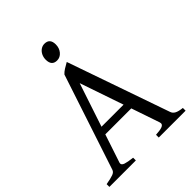

<svg xmlns="http://www.w3.org/2000/svg" viewBox="-224 -921 1042 1042"><g transform="rotate(-45 297.5 -399.5)"><path d="M131.8 -54.2Q130.9 -50.3 130.9 -48.3Q130.9 -37.1 147.9 -31.2Q165 -25.4 203.1 -21V0H0V-21Q38.1 -27.8 55.4 -34.2Q72.8 -40.5 77.1 -54.2L258.8 -604Q268.6 -614.7 283 -623.8Q297.4 -632.8 315.9 -643.1L521 -54.2Q525.9 -40 540.3 -32.2Q554.7 -24.4 585 -21V0H378.9V-21Q412.1 -22.9 427.2 -28.6Q442.4 -34.2 442.4 -45.9Q442.4 -49.8 440.9 -54.2L385.3 -217.3H186ZM284.2 -512.2 200.7 -261.2H370.1ZM243.7 -732.4Q243.7 -750.5 251.2 -765.9Q258.8 -781.2 271.7 -790Q284.7 -798.8 299.8 -798.8Q341.3 -798.8 341.3 -752.4Q341.3 -724.6 325 -705.1Q308.6 -685.5 284.7 -685.5Q243.7 -685.5 243.7 -732.4Z"/></g></svg>

Font: David Libre
Style: Regular
Weight: 400
Version: Version 1.000